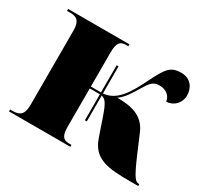

<svg xmlns="http://www.w3.org/2000/svg" viewBox="-116 -706 925 870"><g transform="rotate(30 346.0 -271.0)"><path d="M16 0H337V-10H325C291 -10 281 -28 281 -74V-273H334V-137H344V-272C364 -268 376 -253 397 -191L429 -98C461 -5 537 0 653 0H692V-10H690C673 -10 662 -16 617 -121L577 -215C546 -288 479 -299 410 -299C440 -320 458 -351 478 -384C502 -423 513 -443 548 -443C583 -443 607 -424 611 -394C649 -396 679 -425 679 -466C679 -505 655 -542 606 -542C548 -542 533 -517 489 -429C452 -355 415 -289 344 -283V-425H334V-283H281V-459C281 -512 294 -526 325 -526H337V-536H16V-526H34C69 -526 86 -511 86 -463V-76C86 -23 67 -10 30 -10H16Z"/></g></svg>

Font: Noto Serif Display Black
Style: Regular
Weight: 900
Designer: Monotype Design Team
Foundry: Monotype Imaging Inc.
Version: Version 2.009